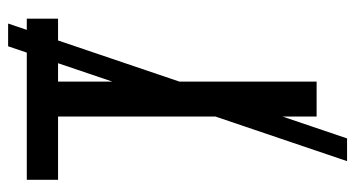

<svg xmlns="http://www.w3.org/2000/svg" viewBox="-221 -579 875 473"><g transform="rotate(-90 216.5 -342.5)"><path d="M395 -760 112 75H56L339 -760ZM252 0H166V-637H10V-714H407V-637H252Z"/></g></svg>

Font: Noto Sans Display Condensed
Style: Regular
Weight: 400
Width: 3
Designer: Monotype Design Team
Foundry: Monotype Imaging Inc.
Version: Version 2.003